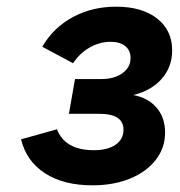

<svg xmlns="http://www.w3.org/2000/svg" viewBox="-20 -543 540 575"><path d="M256.6 12Q170.5 12 114.8 -24.1Q59 -60.2 43 -125.8L150.6 -155.8Q174.9 -93.2 261.2 -93.2Q302.4 -93.2 326.1 -109.6Q349.8 -125.9 349.8 -154.6Q349.8 -178.6 331.7 -190.4Q313.6 -202.2 277.2 -202.2H186.4L204.6 -306.2H282.8Q322.2 -306.2 346.6 -323.8Q371 -341.3 371 -369.4Q371 -391.9 355.2 -404.9Q339.4 -417.8 310.8 -417.8Q278.5 -417.8 248.4 -400.6Q218.3 -383.3 198.8 -353.6L106.6 -403Q139.7 -460.1 197.8 -491.6Q255.9 -523 327.6 -523Q405.1 -523 450.4 -487.7Q495.6 -452.4 495.6 -392Q495.6 -342.8 464.6 -307.2Q433.5 -271.7 379.2 -258.4Q424.2 -249.8 449.3 -220.1Q474.4 -190.4 474.4 -146.2Q474.4 -100 446.5 -64.2Q418.6 -28.4 369.5 -8.2Q320.3 12 256.6 12Z"/></svg>

Font: Overpass
Style: Italic
Weight: 400
Italic angle: -10°
Designer: Delve Withrington, Dave Bailey, Thomas Jockin
Foundry: Delve Fonts LLC
Version: Version 4.000